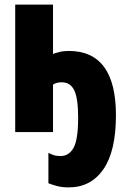

<svg xmlns="http://www.w3.org/2000/svg" viewBox="-20 -573 550 833"><path d="M483 -73Q483 -352 278 -352Q256 -352 238 -347.5Q220 -343 210 -339V-553H46V0H210V-206Q225 -216 248 -216Q285 -216 302 -181.5Q319 -147 319 -62Q319 33 299 68.5Q279 104 243 104Q225 104 213 100Q201 96 190 90V222Q202 227 225 233.5Q248 240 278 240Q374 240 428.5 161.5Q483 83 483 -73Z"/></svg>

Font: Noto Sans Display Condensed Black
Style: Regular
Weight: 900
Width: 3
Designer: Monotype Design team
Foundry: Monotype Imaging Inc.
Version: 1.000